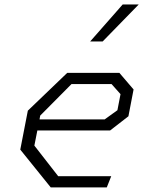

<svg xmlns="http://www.w3.org/2000/svg" viewBox="-20 -818 660 838"><path d="M201.5 0H446L465.5 -49H234L130 -182.5L143 -248.5H460.5L540.5 -310.5L563 -427.5L501 -500H273.5L101.5 -335L68.5 -165ZM152.5 -297 155.5 -313.5 292 -451H467L506 -407L492.5 -337L437 -297ZM373.5 -637 515.5 -798.5H585.5L428 -637Z"/></svg>

Font: Monaspace Krypton ExtraLight
Style: Italic
Weight: 200
Italic angle: -11°
Designer: Riley Cran & the Lettermatic Team
Foundry: Lettermatic
Version: Version 1.101 (Monaspace Krypton)